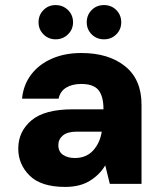

<svg xmlns="http://www.w3.org/2000/svg" viewBox="-20 -725 638 757"><path d="M237 12Q142 12 97 -32.5Q52 -77 52 -139Q52 -206 103.5 -250Q155 -294 267 -294H388Q388 -345 368.5 -369.5Q349 -394 300 -394Q265 -394 241 -379.5Q217 -365 211 -336H67Q72 -390 102.5 -430.5Q133 -471 184 -493.5Q235 -516 301 -516Q408 -516 473 -464Q538 -412 538 -312V0H413L395 -73Q373 -36 334 -12Q295 12 237 12ZM275 -102Q320 -102 347 -131.5Q374 -161 381 -205V-206H284Q246 -206 228 -191Q210 -176 210 -153Q210 -127 228.5 -114.5Q247 -102 275 -102ZM199 -570Q171 -570 151.5 -589.5Q132 -609 132 -637Q132 -666 151.5 -685.5Q171 -705 199 -705Q228 -705 248 -685.5Q268 -666 268 -637Q268 -609 248 -589.5Q228 -570 199 -570ZM390 -570Q361 -570 341.5 -589.5Q322 -609 322 -637Q322 -666 341.5 -685.5Q361 -705 390 -705Q419 -705 438.5 -685.5Q458 -666 458 -637Q458 -609 438.5 -589.5Q419 -570 390 -570Z"/></svg>

Font: DM Sans Black
Style: Regular
Weight: 900
Designer: Colophon Foundry, Jonny Pinhorn
Foundry: Colophon Foundry
Version: Version 4.004; ttfautohint (v1.8.4.7-5d5b)